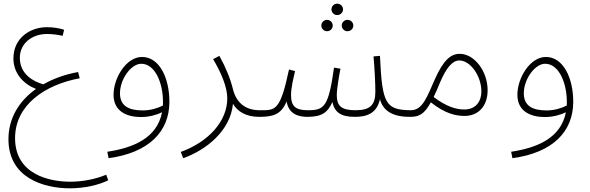

<svg xmlns="http://www.w3.org/2000/svg" viewBox="-20 -631 3211 1045"><path d="M361 394C440 394 521 375 569 350L558 320C498 345 427 358 362 358C250 358 62 319 62 121C62 -60 225 -170 414 -205L405 -239C334 -226 270 -203 216 -172C164 -186 88 -226 88 -316C88 -395 154 -446 236 -446C266 -446 294 -442 321 -436L329 -469C301 -478 270 -483 235 -483C145 -483 53 -425 53 -313C53 -229 111 -172 176 -147C83 -81 26 13 26 127C26 335 214 394 361 394Z M571 230C792 200 902 84 902 -77C902 -206 848 -321 753 -321C667 -321 598 -207 598 -115C598 -23 673 6 747 6C793 6 833 -6 862 -20C835 119 709 173 564 195ZM633 -123C633 -201 694 -284 749 -284C825 -284 867 -177 867 -79C867 -72 867 -64 867 -57C841 -43 801 -30 757 -30C680 -30 633 -55 633 -123Z M977 230C1102 186 1234 81 1248 -66C1273 -23 1321 5 1390 5C1402 5 1411 -5 1411 -14C1411 -23 1406 -31 1394 -31C1312 -31 1266 -75 1248 -145C1235 -199 1210 -262 1174 -327L1140 -309C1184 -235 1217 -157 1217 -96C1217 28 1117 140 964 196Z M1815 -549C1833 -549 1847 -563 1847 -580C1847 -597 1833 -611 1815 -611C1798 -611 1784 -597 1784 -580C1784 -563 1798 -549 1815 -549ZM1760 -461C1777 -461 1791 -475 1791 -492C1791 -509 1777 -523 1760 -523C1743 -523 1729 -509 1729 -492C1729 -475 1743 -461 1760 -461ZM1871 -461C1889 -461 1903 -475 1903 -492C1903 -509 1889 -523 1871 -523C1854 -523 1840 -509 1840 -492C1840 -475 1854 -461 1871 -461Z M1390 5C1464 5 1510 -6 1540 -79C1551 -9 1606 5 1653 5C1733 5 1765 -20 1789 -76C1801 -20 1835 5 1911 5C1973 5 2030 -11 2048 -91C2065 -28 2116 5 2211 5C2223 5 2232 -5 2232 -14C2232 -23 2227 -31 2215 -31C2078 -33 2060 -66 2048 -327L2013 -324C2018 -271 2023 -179 2023 -133C2023 -59 1995 -31 1914 -31C1835 -31 1813 -57 1813 -114C1813 -148 1826 -221 1833 -257L1798 -263C1768 -49 1745 -31 1656 -31C1589 -31 1564 -52 1564 -114C1564 -154 1578 -210 1586 -244L1553 -253C1505 -26 1479 -31 1395 -31Z M2211 5C2259 5 2288 -7 2325 -74C2402 -13 2460 0 2509 0C2580 0 2634 -50 2634 -140C2634 -242 2563 -338 2482 -338C2433 -338 2393 -303 2347 -200C2304 -103 2280 -31 2216 -31ZM2374 -180C2409 -263 2443 -302 2480 -302C2539 -302 2600 -219 2600 -133C2600 -81 2571 -35 2507 -35C2461 -35 2408 -52 2340 -103C2351 -125 2362 -150 2374 -180Z M2769 230C2990 200 3100 84 3100 -77C3100 -206 3046 -321 2951 -321C2865 -321 2796 -207 2796 -115C2796 -23 2871 6 2945 6C2991 6 3031 -6 3060 -20C3033 119 2907 173 2762 195ZM2831 -123C2831 -201 2892 -284 2947 -284C3023 -284 3065 -177 3065 -79C3065 -72 3065 -64 3065 -57C3039 -43 2999 -30 2955 -30C2878 -30 2831 -55 2831 -123Z"/></svg>

Font: Noto Sans Arabic ExtLt
Style: Regular
Weight: 200
Designer: Monotype Design Team, Nadine Chahine, Nizar Qandah and Khaled Hosny
Foundry: Monotype Imaging Inc.
Version: Version 2.012